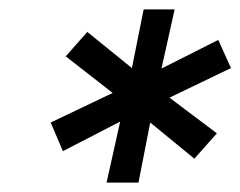

<svg xmlns="http://www.w3.org/2000/svg" viewBox="-20 -720 512 409"><path d="M207 -331 236 -461 114 -398 88 -459 220 -522 120 -600 166 -652 261 -575 286 -700H352L324 -574L445 -635L472 -575L341 -512L442 -436L394 -382L300 -459L275 -331Z"/></svg>

Font: Red Hat Display Medium
Style: Italic
Weight: 500
Italic angle: -12°
Designer: Pentagram, MCKL
Foundry: Pentagram, MCKL
Version: Version 1.023; ttfautohint (v1.8.3)